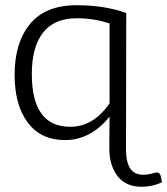

<svg xmlns="http://www.w3.org/2000/svg" viewBox="-20 -531 641 736"><path d="M601 168Q563 185 523 185Q462 185 430.5 144Q399 103 399 37L400 -84Q367 -42 323.5 -18Q280 6 229 6Q137 6 86.5 -61Q36 -128 36 -245Q36 -367 95 -439Q154 -511 274 -511Q381 -511 464 -481L463 42Q463 90 479 114.5Q495 139 531 139Q544 139 560 135Q577 130 581 130Q592 130 596 143ZM400 -135V-441Q341 -461 274 -461Q188 -461 145 -406Q102 -351 102 -247Q102 -45 249 -45Q338 -45 400 -135Z"/></svg>

Font: Aleo Light
Style: Regular
Weight: 300
Designer: Alessio Laiso
Foundry: Alessio Laiso
Version: Version 2.000